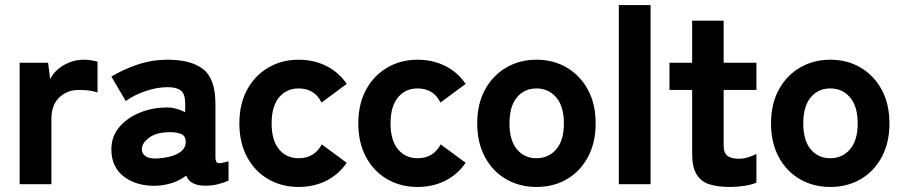

<svg xmlns="http://www.w3.org/2000/svg" viewBox="-20 -731 3584 762"><path d="M58 0V-482H171L179 -417Q197 -452 234 -473Q271 -494 312 -494Q329 -494 343 -491.5Q357 -489 367 -486V-364Q352 -369 335 -371.5Q318 -374 293 -374Q247 -374 215.5 -344.5Q184 -315 184 -258V0Z M606 6Q527 10 474.5 -28Q422 -66 422 -138Q422 -189 452.5 -225.5Q483 -262 531.5 -282.5Q580 -303 632 -304Q655 -306 676 -300.5Q697 -295 715 -286V-318Q715 -360 697 -372.5Q679 -385 646 -385Q603 -385 557.5 -369.5Q512 -354 479 -330L422 -427Q464 -453 522.5 -473.5Q581 -494 646 -494Q739 -494 787 -456Q835 -418 835 -318V-108Q835 -87 844.5 -84Q854 -81 887 -91V-14Q871 -7 847 -0.5Q823 6 794 6Q735 6 719 -34Q673 1 606 6ZM603 -102Q656 -105 687.5 -122.5Q719 -140 717 -171Q716 -194 694.5 -201Q673 -208 642 -206Q596 -204 569 -182.5Q542 -161 543 -137Q544 -120 558.5 -110.5Q573 -101 603 -102Z M1165 11Q1098 11 1044.5 -20Q991 -51 960.5 -108Q930 -165 930 -241Q930 -318 960.5 -374.5Q991 -431 1044.5 -462.5Q1098 -494 1165 -494Q1226 -494 1275.5 -469Q1325 -444 1356 -398L1256 -324Q1229 -380 1165 -380Q1117 -380 1087.5 -344.5Q1058 -309 1058 -241Q1058 -174 1087.5 -138.5Q1117 -103 1165 -103Q1228 -103 1257 -158L1356 -85Q1325 -39 1275.5 -14Q1226 11 1165 11Z M1637 11Q1570 11 1516.5 -20Q1463 -51 1432.5 -108Q1402 -165 1402 -241Q1402 -318 1432.5 -374.5Q1463 -431 1516.5 -462.5Q1570 -494 1637 -494Q1698 -494 1747.5 -469Q1797 -444 1828 -398L1728 -324Q1701 -380 1637 -380Q1589 -380 1559.5 -344.5Q1530 -309 1530 -241Q1530 -174 1559.5 -138.5Q1589 -103 1637 -103Q1700 -103 1729 -158L1828 -85Q1797 -39 1747.5 -14Q1698 11 1637 11Z M2109 11Q2042 11 1988.5 -20Q1935 -51 1904.5 -108Q1874 -165 1874 -241Q1874 -318 1904.5 -374.5Q1935 -431 1988.5 -462.5Q2042 -494 2109 -494Q2177 -494 2230 -462.5Q2283 -431 2313.5 -374.5Q2344 -318 2344 -241Q2344 -165 2313.5 -108Q2283 -51 2230 -20Q2177 11 2109 11ZM2109 -103Q2157 -103 2187.5 -138.5Q2218 -174 2218 -241Q2218 -309 2187.5 -344.5Q2157 -380 2109 -380Q2061 -380 2031.5 -344.5Q2002 -309 2002 -241Q2002 -174 2031.5 -138.5Q2061 -103 2109 -103Z M2436 0V-711H2562V0Z M2877 11Q2829 11 2795.5 0.5Q2762 -10 2744.5 -39Q2727 -68 2727 -121V-374H2637V-482H2727V-649H2852V-482H2982V-374H2852V-154Q2852 -123 2867.5 -112Q2883 -101 2912 -101Q2932 -101 2951.5 -107.5Q2971 -114 2982 -120V-6Q2963 2 2934.5 6.5Q2906 11 2877 11Z M3275 11Q3208 11 3154.5 -20Q3101 -51 3070.5 -108Q3040 -165 3040 -241Q3040 -318 3070.5 -374.5Q3101 -431 3154.5 -462.5Q3208 -494 3275 -494Q3343 -494 3396 -462.5Q3449 -431 3479.5 -374.5Q3510 -318 3510 -241Q3510 -165 3479.5 -108Q3449 -51 3396 -20Q3343 11 3275 11ZM3275 -103Q3323 -103 3353.5 -138.5Q3384 -174 3384 -241Q3384 -309 3353.5 -344.5Q3323 -380 3275 -380Q3227 -380 3197.5 -344.5Q3168 -309 3168 -241Q3168 -174 3197.5 -138.5Q3227 -103 3275 -103Z"/></svg>

Font: Zen Kaku Gothic Antique Black
Style: Regular
Weight: 900
Designer: Yoshimichi Ohira
Foundry: Positype
Version: Version 1.001